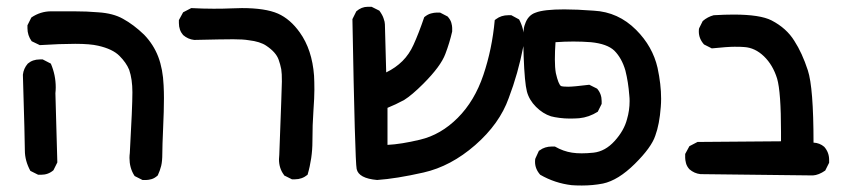

<svg xmlns="http://www.w3.org/2000/svg" viewBox="-20 -410 2540 577"><path d="M369.1 64.5Q369.1 57.6 370.1 49.8Q377.9 -88.9 377.9 -132.8Q377.9 -171.9 368.2 -200.2Q359.4 -221.7 338.9 -242.2Q318.4 -262.7 275.4 -272.5Q251 -278.3 206.1 -278.3Q161.1 -278.3 99.6 -274.4L75.2 -286.1Q62.5 -303.7 62.5 -325.2Q62.5 -328.1 62.5 -334L74.2 -357.4Q101.6 -376 133.8 -376Q137.7 -376 149.4 -376Q161.1 -376 201.2 -376Q241.2 -376 275.4 -373Q320.3 -370.1 349.6 -353.5Q381.8 -335.9 413.1 -305.7Q441.4 -276.4 455.6 -239.3Q469.7 -202.1 471.7 -153.3Q472.7 -133.8 472.7 -115.2Q472.7 -78.1 470.2 -24.4Q467.8 29.3 467.8 51.8Q467.8 74.2 464.4 88.4Q460.9 102.5 454.1 117.2Q444.3 126 435.1 128.4Q425.8 130.9 419.9 130.9Q414.1 130.9 408.2 130.9L384.8 119.1L382.8 116.2Q369.1 93.8 369.1 64.5ZM71.3 103.5Q54.7 73.2 54.7 42Q54.7 10.7 48.8 -184.6Q48.8 -184.6 48.8 -185.5Q50.8 -204.1 63.5 -218.8Q78.1 -231.4 99.6 -231.4Q102.5 -231.4 108.4 -231.4L132.8 -218.8Q147.5 -184.6 147.5 -147.5Q147.5 -138.7 146.5 -129.9L152.3 78.1L140.6 101.6Q125 115.2 103.5 115.2Q100.6 115.2 94.7 115.2Z M780.3 -272.5Q761.7 -285.2 727.5 -289.1Q710.9 -292 680.7 -292Q650.4 -292 564.5 -290H563.5Q544.9 -292 530.3 -304.7Q517.6 -319.3 517.6 -340.8Q517.6 -343.8 517.6 -349.6L530.3 -373L554.7 -385.7Q590.8 -383.8 622.1 -383.8Q653.3 -383.8 674.3 -384.8Q695.3 -385.7 707 -385.7Q777.3 -385.7 815.4 -369.1Q852.5 -352.5 880.9 -312.5Q918 -260.7 923.8 -182.6Q924.8 -164.1 924.8 -140.6Q924.8 -117.2 921.9 -76.7Q918.9 -36.1 918.9 14.6Q918.9 65.4 904.3 115.2Q887.7 128.9 866.2 128.9Q863.3 128.9 857.4 128.9L834 117.2L833 115.2Q818.4 95.7 818.4 68.4Q818.4 62.5 819.3 55.7Q827.1 -151.4 827.1 -165Q827.1 -178.7 826.7 -186.5Q826.2 -194.3 825.2 -202.1Q822.3 -216.8 817.4 -230.5Q809.6 -252.9 780.3 -272.5Z M1050.8 -376Q1066.4 -389.6 1085 -389.6Q1090.8 -389.6 1096.7 -389.6L1120.1 -377.9Q1129.9 -364.3 1132.8 -354.5Q1136.7 -343.8 1136.7 -336.9L1140.6 -192.4Q1168.9 -206.1 1189.5 -226.6Q1210 -247.1 1222.7 -275.4Q1238.3 -309.6 1254.9 -358.4Q1265.6 -367.2 1275.4 -369.6Q1285.2 -372.1 1291 -372.1Q1296.9 -372.1 1302.7 -372.1L1325.2 -360.4Q1334 -350.6 1336.4 -341.3Q1338.9 -332 1338.9 -326.2Q1338.9 -320.3 1338.9 -315.4Q1331.1 -281.2 1318.4 -248Q1304.7 -210.9 1252 -158.2Q1217.8 -124 1194.3 -109.4Q1168.9 -95.7 1144.5 -85.9V25.4Q1185.5 23.4 1242.2 9.8Q1304.7 -4.9 1355.5 -55.7Q1406.2 -106.4 1432.6 -184.6Q1459 -262.7 1466.8 -349.6L1470.7 -352.5Q1486.3 -364.3 1507.8 -364.3Q1510.7 -364.3 1516.6 -364.3L1540 -351.6Q1554.7 -324.2 1554.7 -293.9Q1554.7 -283.2 1552.7 -270.5Q1537.1 -189.5 1508.8 -115.2Q1481.4 -38.1 1408.2 25.9Q1335 89.8 1252.9 108.4Q1170.9 127 1113.3 130.9Q1057.6 126 1051.8 97.7Q1046.9 75.2 1039.1 -352.5Z M1587.9 76.2Q1587.9 68.4 1588.9 66.4L1599.6 43L1601.6 42Q1617.2 30.3 1638.7 30.3Q1641.6 30.3 1647.5 30.3Q1672.9 44.9 1699.2 48.8Q1711.9 50.8 1728 50.8Q1744.1 50.8 1763.7 48.8Q1798.8 44.9 1827.1 13.7Q1855.5 -17.6 1864.3 -51.8Q1872.1 -78.1 1872.1 -106.4Q1872.1 -115.2 1871.1 -124Q1868.2 -163.1 1859.4 -198.2Q1848.6 -235.4 1826.2 -257.8Q1804.7 -278.3 1755.9 -283.2Q1729.5 -285.2 1703.1 -285.2Q1676.8 -285.2 1649.4 -283.2Q1647.5 -255.9 1647.5 -231.4Q1647.5 -207 1650.4 -190.4Q1658.2 -156.2 1666 -151.4Q1671.9 -149.4 1687.5 -149.4Q1703.1 -149.4 1751 -155.3L1774.4 -143.6Q1788.1 -127.9 1788.1 -106.4Q1788.1 -103.5 1788.1 -97.7L1776.4 -74.2Q1750 -57.6 1720.7 -54.7Q1708 -53.7 1692.4 -53.7Q1676.8 -53.7 1661.6 -55.7Q1646.5 -57.6 1635.7 -60.5Q1611.3 -68.4 1590.8 -88.9Q1570.3 -109.4 1563.5 -134.8Q1556.6 -161.1 1553.7 -240.2Q1552.7 -263.7 1552.7 -278.8Q1552.7 -293.9 1553.2 -311Q1553.7 -328.1 1557.6 -336.9Q1566.4 -364.3 1589.8 -372.1Q1614.3 -381.8 1675.8 -381.8Q1712.9 -381.8 1764.6 -377.9Q1837.9 -374 1891.6 -320.3Q1941.4 -270.5 1956.1 -206.1Q1966.8 -156.2 1966.8 -113.3Q1966.8 -100.6 1965.8 -88.9Q1961.9 -36.1 1949.2 -2Q1937.5 33.2 1887.7 82.5Q1837.9 131.8 1792 141.6Q1761.7 147.5 1728.5 147.5Q1710.9 147.5 1698.2 146.5Q1647.5 140.6 1603.5 115.2Q1587.9 97.7 1587.9 76.2Z M2051.8 98.6Q2043.9 89.8 2041.5 80.1Q2039.1 70.3 2039.1 64.5Q2039.1 58.6 2039.1 52.7L2051.8 29.3L2076.2 16.6L2327.1 14.6Q2327.1 1 2327.1 -12.7Q2327.1 -133.8 2315.4 -173.8Q2302.7 -214.8 2275.9 -240.7Q2249 -266.6 2216.8 -268.6Q2208 -269.5 2187.5 -269.5Q2167 -269.5 2119.1 -264.6L2095.7 -276.4Q2080.1 -293.9 2080.1 -315.4Q2080.1 -323.2 2081.1 -325.2L2091.8 -346.7Q2106.4 -359.4 2125 -364.3Q2125 -364.3 2126 -364.3Q2158.2 -366.2 2184.6 -366.2Q2264.6 -366.2 2298.8 -348.6Q2343.8 -325.2 2367.2 -287.1Q2390.6 -251 2407.7 -198.7Q2424.8 -146.5 2424.8 18.6Q2443.4 19.5 2457 31.2Q2471.7 47.9 2471.7 70.3Q2471.7 74.2 2471.7 79.1L2460 102.5Q2440.4 116.2 2422.9 117.2L2085 113.3Q2066.4 111.3 2051.8 98.6Z"/></svg>

Font: JasonHandwriting2
Style: SemiBold
Weight: 600
Version: Version 1.04.7